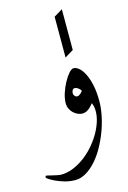

<svg xmlns="http://www.w3.org/2000/svg" viewBox="-184 -671 687 1032"><g transform="rotate(-15 160.0 -155.0)"><path d="M336.4 -80.6Q336.4 -41 327.4 2.4Q318.4 45.9 302.5 87.6Q286.6 129.4 265.1 167.5Q243.7 205.6 217.5 234.4Q191.4 263.2 162.4 280.3Q133.3 297.4 103 297.4Q72.8 297.4 45.4 289.6Q18.1 281.7 -2.9 272Q-23.9 262.2 -36.4 253.7Q-48.8 245.1 -48.8 243.2Q-48.8 239.7 -47.4 236.6Q-45.9 233.4 -43.9 233.4Q-42 233.4 -32.2 235.8Q-22.5 238.3 -10 241.2Q2.4 244.1 15.4 246.8Q28.3 249.5 36.6 249.5Q68.8 249.5 101.1 236.8Q133.3 224.1 163.1 202.9Q192.9 181.6 218.3 153.3Q243.7 125 262.7 93.8Q281.7 62.5 292.7 30Q303.7 -2.4 303.7 -32.7Q303.7 -48.8 301 -59.6Q298.3 -70.3 294.4 -79.1Q289.1 -72.8 282.7 -65.4Q276.4 -58.1 268.8 -52Q261.2 -45.9 251.7 -42Q242.2 -38.1 231.9 -38.1Q219.7 -38.1 206.5 -43.9Q193.4 -49.8 182.6 -59.8Q171.9 -69.8 165.3 -84Q158.7 -98.1 158.7 -114.7Q158.7 -139.6 168.2 -169.4Q177.7 -199.2 191.9 -225.3Q206.1 -251.5 221.2 -268.8Q236.3 -286.1 248 -286.1Q262.2 -286.1 277.8 -272.9Q293.5 -259.8 306.6 -233.6Q319.8 -207.5 328.1 -169.2Q336.4 -130.9 336.4 -80.6ZM259.8 -158.7Q252.4 -169.4 242.9 -175.3Q233.4 -181.2 227.1 -181.2Q217.3 -181.2 213.1 -173.3Q209 -165.5 209 -154.8Q209 -149.4 214.6 -142.1Q220.2 -134.8 229.5 -134.8Q236.8 -134.8 246.3 -142.3Q255.9 -149.9 259.8 -158.7ZM221.7 -352.5V-579.6L269.5 -608.4V-381.8Z"/></g></svg>

Font: Accordance
Style: Italic
Weight: 400
Italic angle: -11°
Version: Version 1.2 (build January 31, 2020) Miklal Software Solutio